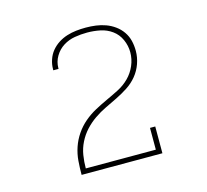

<svg xmlns="http://www.w3.org/2000/svg" viewBox="-82 -936 763 707"><g transform="rotate(-15 300.0 -583.0)"><path d="M146 -323V-324Q146 -350 148 -376Q150 -402 158.5 -427Q167 -452 182 -474Q197 -496 217 -513Q237 -530 260 -542.5Q283 -555 307 -566Q331 -577 354.5 -589Q378 -601 396.5 -619.5Q415 -638 425.5 -662.5Q436 -687 436 -713Q436 -738 425.5 -761.5Q415 -785 395 -799.5Q375 -814 350.5 -819Q326 -824 301 -824Q277 -824 253.5 -820Q230 -816 210 -803.5Q190 -791 177.5 -770Q165 -749 165 -725V-722H145V-726Q145 -744 151 -762Q157 -780 168.5 -794Q180 -808 195.5 -818Q211 -828 228.5 -833.5Q246 -839 264 -841Q282 -843 301 -843Q320 -843 339 -840.5Q358 -838 376 -831.5Q394 -825 410 -813.5Q426 -802 437 -786Q448 -770 452.5 -751.5Q457 -733 457 -713Q457 -688 448.5 -664Q440 -640 424 -620.5Q408 -601 386.5 -587Q365 -573 342.5 -562Q320 -551 297 -540Q274 -529 253 -514.5Q232 -500 215 -481.5Q198 -463 186.5 -440Q175 -417 171 -392Q167 -367 167 -342H434V-425H454V-323Z"/></g></svg>

Font: Iosevka HT Thin Extended
Style: Regular
Weight: 100
Width: 7
Monospace: yes
Designer: Belleve Invis
Foundry: Belleve Invis
Version: Version 32.3.0; ttfautohint (v1.8.4)